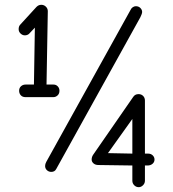

<svg xmlns="http://www.w3.org/2000/svg" viewBox="-20 -712 725 804"><path d="M86.9 -305.2Q74.2 -305.2 67.1 -313Q60.1 -320.8 60.1 -332Q60.1 -343.8 67.9 -350.8Q75.7 -357.9 86.9 -357.9H122.1L126 -596.2L101.1 -569.8Q93.8 -564 84 -564Q74.2 -564 66.2 -571.5Q58.1 -579.1 58.1 -589.8Q58.1 -602.1 64.9 -608.9L132.8 -683.1Q141.6 -691.9 152.8 -691.9Q164.1 -691.9 172.1 -684.1Q180.2 -676.3 180.2 -665L174.8 -357.9H204.1Q214.8 -357.9 221.9 -350.3Q229 -342.8 229 -332Q229 -319.8 221.2 -312.5Q213.4 -305.2 203.1 -305.2ZM194.8 7.8Q184.1 7.8 176.5 0.7Q168.9 -6.3 168.9 -17.1Q168.9 -25.4 173.8 -34.2L526.9 -670.9Q529.8 -677.7 536.1 -681.9Q542.5 -686 548.8 -686Q560.5 -686 567.9 -678.5Q575.2 -670.9 575.2 -662.1Q575.2 -654.8 567.9 -640.1L215.8 -4.9Q209.5 7.8 194.8 7.8ZM561 71.8Q549.8 71.8 542 63.7Q534.2 55.7 534.2 44.9V-19L392.1 -21Q379.4 -21 371.6 -27.8Q363.8 -34.7 363.8 -43.9Q363.8 -54.7 370.1 -64L537.1 -305.2Q544.9 -317.9 560.1 -317.9Q571.8 -317.9 579.3 -310.3Q586.9 -302.7 586.9 -291V-68.8H600.1Q611.8 -68.8 619.4 -61.5Q627 -54.2 627 -43.9Q627 -33.2 618.7 -26.1Q610.4 -19 598.1 -19H586.9V44.9Q586.9 55.7 578.9 63.7Q570.8 71.8 561 71.8ZM534.2 -68.8V-213.9L432.1 -70.8Z"/></svg>

Font: Comic Neue
Style: Regular
Weight: 400
Designer: Craig Rozynski
Foundry: Craig Rozynski
Version: Version 2.003;hotconv 1.0.109;makeotfexe 2.5.65596